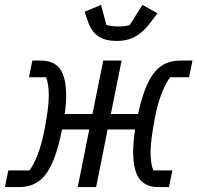

<svg xmlns="http://www.w3.org/2000/svg" viewBox="-30 -763 805 783"><path d="M447 -596C503 -596 544 -618 586 -674L612 -709L551 -743L499 -661C487 -657 470 -655 454 -655C439 -655 418 -657 404 -661L382 -743L315 -715L329 -674C349 -618 386 -596 447 -596ZM-10 0H46C136 0 187 -55 223 -235H334L287 0H362L409 -235H521C517 -211 513 -165 513 -147C513 -35 550 0 619 0H659L673 -68H595C588 -86 584 -110 584 -144C584 -172 590 -221 601 -279C618 -369 644 -422 664 -448H741L755 -516H708C618 -516 569 -462 533 -298H422L466 -516H391L347 -298H234C238 -324 240 -353 240 -369C240 -481 203 -516 134 -516H102L88 -448H158C165 -430 169 -406 169 -372C169 -340 163 -295 152 -237C135 -147 110 -94 90 -68H4Z"/></svg>

Font: Braiins Sans
Style: Italic
Weight: 400
Italic angle: -11.31°
Designer: Mike Abbink, Paul van der Laan, Pieter van Rosmalen, Jiri Chlebus, Lubos Buracinsky
Foundry: Bold Monday, Sudetype
Version: Version 1.000;hotconv 1.0.109;makeotfexe 2.5.65596